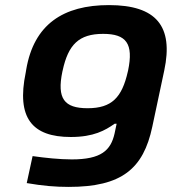

<svg xmlns="http://www.w3.org/2000/svg" viewBox="-20 -529 675 754"><path d="M83 -256 81 -244C44 -66 106 9 258 9C348 9 393 -17 430 -43H438L430 -5C415 62 377 97 262 97C214 97 157 91 108 84L85 190C149 201 197 205 250 205C458 205 543 134 578 -31L625 -252C662 -426 594 -509 408 -509C228 -509 113 -433 83 -256ZM225 -248 226 -252C248 -354 290 -396 385 -396C476 -396 505 -358 483 -252L482 -248C459 -146 419 -104 324 -104C232 -104 203 -142 225 -248Z"/></svg>

Font: LT Wave Bold
Style: Italic
Weight: 700
Designer: Daniel Lyons
Version: Version 2.5 (Glyphs App)